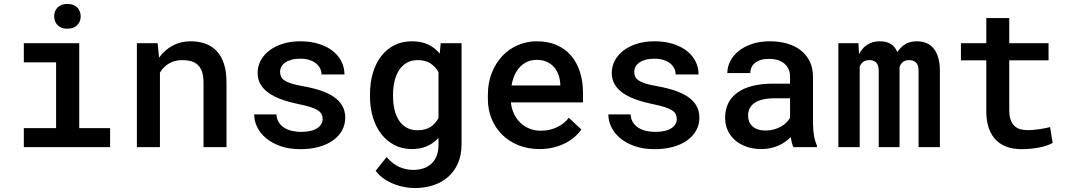

<svg xmlns="http://www.w3.org/2000/svg" viewBox="-20 -748 5441 976"><path d="M101.1 -528.3H382.8V-96.7H539.6V0H101.1V-96.7H265.1V-431.2H101.1ZM255.4 -665Q255.4 -692.4 272.9 -710.2Q290.5 -728 322.3 -728Q354.5 -728 372.3 -710.2Q390.1 -692.4 390.1 -665Q390.1 -637.7 372.3 -619.9Q354.5 -602.1 322.3 -602.1Q290.5 -602.1 272.9 -619.9Q255.4 -637.7 255.4 -665Z M781.2 -528.3 788.6 -455.1Q817.4 -494.6 858.2 -516.4Q898.9 -538.1 948.7 -538.1Q989.3 -538.1 1022.7 -526.4Q1056.2 -514.6 1080.3 -489.7Q1104.5 -464.8 1117.9 -425.3Q1131.3 -385.7 1131.3 -330.1V0H1014.6V-328.1Q1014.6 -360.8 1007.1 -382.8Q999.5 -404.8 985.6 -418Q971.7 -431.2 951.7 -436.8Q931.6 -442.4 906.2 -442.4Q867.7 -442.4 839.1 -425.3Q810.5 -408.2 793 -378.9V0H675.8V-528.3Z M1620.1 -143.1Q1620.1 -156.2 1614.7 -167.2Q1609.4 -178.2 1595.5 -187.3Q1581.5 -196.3 1557.4 -204.1Q1533.2 -211.9 1495.6 -219.2Q1448.7 -229 1410.9 -242.7Q1373 -256.3 1345.9 -275.4Q1318.8 -294.4 1304.2 -319.6Q1289.6 -344.7 1289.6 -377.9Q1289.6 -410.2 1304.7 -439.2Q1319.8 -468.3 1347.9 -490.2Q1376 -512.2 1416.3 -525.1Q1456.5 -538.1 1506.3 -538.1Q1559.1 -538.1 1600.8 -524.9Q1642.6 -511.7 1671.4 -489Q1700.2 -466.3 1715.6 -435.5Q1731 -404.8 1731 -369.6H1614.3Q1614.3 -385.3 1607.4 -399.7Q1600.6 -414.1 1586.9 -425.3Q1573.2 -436.5 1553 -443.1Q1532.7 -449.7 1506.3 -449.7Q1480 -449.7 1460.7 -444.1Q1441.4 -438.5 1428.7 -429.4Q1416 -420.4 1409.9 -408.2Q1403.8 -396 1403.8 -382.8Q1403.8 -369.6 1408.4 -358.9Q1413.1 -348.1 1425.8 -339.4Q1438.5 -330.6 1460.9 -323.5Q1483.4 -316.4 1519 -310.1Q1568.8 -301.3 1608.6 -288.1Q1648.4 -274.9 1676.5 -255.9Q1704.6 -236.8 1719.7 -210.7Q1734.9 -184.6 1734.9 -149.4Q1734.9 -114.3 1718.8 -85Q1702.6 -55.7 1672.9 -34.4Q1643.1 -13.2 1601.3 -1.5Q1559.6 10.3 1507.8 10.3Q1450.2 10.3 1406.2 -5.1Q1362.3 -20.5 1332.5 -45.4Q1302.7 -70.3 1287.4 -102.1Q1272 -133.8 1272 -166.5H1385.3Q1386.7 -142.1 1397.9 -125Q1409.2 -107.9 1426.8 -97.4Q1444.3 -86.9 1465.8 -82.3Q1487.3 -77.6 1509.3 -77.6Q1563.5 -77.6 1591.8 -95.9Q1620.1 -114.3 1620.1 -143.1Z M1860.8 -268.1Q1860.8 -328.1 1875.7 -377.9Q1890.6 -427.7 1918.5 -463.4Q1946.3 -499 1985.6 -518.6Q2024.9 -538.1 2073.7 -538.1Q2121.1 -538.1 2155.8 -522Q2190.4 -505.9 2215.3 -475.6L2220.2 -528.3H2326.2V-14.2Q2326.2 39.1 2308.6 80.3Q2291 121.6 2259.5 149.9Q2228 178.2 2184.1 193.1Q2140.1 208 2087.4 208Q2065.9 208 2038.8 203.4Q2011.7 198.7 1984.4 188.2Q1957 177.7 1932.1 160.9Q1907.2 144 1889.6 120.1L1945.3 50.3Q1975.1 85.4 2009.5 100.6Q2043.9 115.7 2080.6 115.7Q2109.9 115.7 2133.8 107.4Q2157.7 99.1 2174.3 83Q2190.9 66.9 2200 43.2Q2209 19.5 2209 -11.2V-46.9Q2184.1 -19.5 2150.6 -4.9Q2117.2 9.8 2072.8 9.8Q2024.4 9.8 1985.4 -10.5Q1946.3 -30.8 1918.5 -66.4Q1890.6 -102.1 1875.7 -151.1Q1860.8 -200.2 1860.8 -257.8ZM1978 -257.8Q1978 -222.2 1985.4 -190.9Q1992.7 -159.7 2007.8 -136.2Q2022.9 -112.8 2046.6 -99.4Q2070.3 -85.9 2102.5 -85.9Q2143.1 -85.9 2168.5 -102.8Q2193.8 -119.6 2209 -147.9V-381.3Q2193.4 -409.2 2168 -425.8Q2142.6 -442.4 2103.5 -442.4Q2071.3 -442.4 2047.6 -428.7Q2023.9 -415 2008.5 -391.1Q1993.2 -367.2 1985.6 -335.4Q1978 -303.7 1978 -268.1Z M2722.2 9.8Q2663.6 9.8 2615.2 -9.8Q2566.9 -29.3 2532.5 -63.5Q2498 -97.7 2479 -144.3Q2460 -190.9 2460 -245.1V-265.1Q2460 -328.1 2480.2 -378.4Q2500.5 -428.7 2534.4 -464.4Q2568.4 -500 2613.5 -519Q2658.7 -538.1 2708.5 -538.1Q2766.1 -538.1 2810.1 -518.8Q2854 -499.5 2883.5 -464.6Q2913.1 -429.7 2928.2 -381.8Q2943.4 -334 2943.4 -276.9V-227.5H2577.1Q2580.1 -196.8 2592.3 -170.4Q2604.5 -144 2624.3 -124.8Q2644 -105.5 2670.7 -94.5Q2697.3 -83.5 2729 -83.5Q2773.4 -83.5 2810.8 -101.1Q2848.1 -118.7 2871.6 -149.4L2935.1 -89.8Q2922.4 -70.8 2902.3 -53Q2882.3 -35.2 2855.5 -21.2Q2828.6 -7.3 2795.2 1.2Q2761.7 9.8 2722.2 9.8ZM2708 -443.8Q2683.6 -443.8 2662.6 -435.1Q2641.6 -426.3 2625 -409.4Q2608.4 -392.6 2596.9 -368.4Q2585.4 -344.2 2580.6 -313.5H2828.1V-322.3Q2826.7 -345.7 2819.1 -367.4Q2811.5 -389.2 2796.9 -406.2Q2782.2 -423.3 2760 -433.6Q2737.8 -443.8 2708 -443.8Z M3420.4 -143.1Q3420.4 -156.2 3415 -167.2Q3409.7 -178.2 3395.8 -187.3Q3381.8 -196.3 3357.7 -204.1Q3333.5 -211.9 3295.9 -219.2Q3249 -229 3211.2 -242.7Q3173.3 -256.3 3146.2 -275.4Q3119.1 -294.4 3104.5 -319.6Q3089.8 -344.7 3089.8 -377.9Q3089.8 -410.2 3105 -439.2Q3120.1 -468.3 3148.2 -490.2Q3176.3 -512.2 3216.6 -525.1Q3256.8 -538.1 3306.6 -538.1Q3359.4 -538.1 3401.1 -524.9Q3442.9 -511.7 3471.7 -489Q3500.5 -466.3 3515.9 -435.5Q3531.2 -404.8 3531.2 -369.6H3414.6Q3414.6 -385.3 3407.7 -399.7Q3400.9 -414.1 3387.2 -425.3Q3373.5 -436.5 3353.3 -443.1Q3333 -449.7 3306.6 -449.7Q3280.3 -449.7 3261 -444.1Q3241.7 -438.5 3229 -429.4Q3216.3 -420.4 3210.2 -408.2Q3204.1 -396 3204.1 -382.8Q3204.1 -369.6 3208.7 -358.9Q3213.4 -348.1 3226.1 -339.4Q3238.8 -330.6 3261.2 -323.5Q3283.7 -316.4 3319.3 -310.1Q3369.1 -301.3 3408.9 -288.1Q3448.7 -274.9 3476.8 -255.9Q3504.9 -236.8 3520 -210.7Q3535.2 -184.6 3535.2 -149.4Q3535.2 -114.3 3519 -85Q3502.9 -55.7 3473.1 -34.4Q3443.4 -13.2 3401.6 -1.5Q3359.9 10.3 3308.1 10.3Q3250.5 10.3 3206.5 -5.1Q3162.6 -20.5 3132.8 -45.4Q3103 -70.3 3087.6 -102.1Q3072.3 -133.8 3072.3 -166.5H3185.5Q3187 -142.1 3198.2 -125Q3209.5 -107.9 3227.1 -97.4Q3244.6 -86.9 3266.1 -82.3Q3287.6 -77.6 3309.6 -77.6Q3363.8 -77.6 3392.1 -95.9Q3420.4 -114.3 3420.4 -143.1Z M4013.2 0Q4008.3 -9.8 4005.1 -22.9Q4002 -36.1 3999.5 -51.3Q3987.3 -38.6 3971.9 -27.6Q3956.5 -16.6 3937.7 -8.3Q3918.9 0 3897.2 4.9Q3875.5 9.8 3850.6 9.8Q3808.6 9.8 3774.7 -2.2Q3740.7 -14.2 3716.6 -35.4Q3692.4 -56.6 3679.2 -85.4Q3666 -114.3 3666 -147.9Q3666 -232.9 3729.2 -277.8Q3792.5 -322.8 3910.6 -322.8H3996.1V-357.4Q3996.1 -399.4 3967.8 -424.1Q3939.5 -448.7 3887.7 -448.7Q3864.3 -448.7 3846.7 -443.1Q3829.1 -437.5 3817.4 -427.7Q3805.7 -418 3799.8 -404.8Q3793.9 -391.6 3793.9 -376.5H3677.2Q3677.2 -407.2 3691.7 -436.3Q3706.1 -465.3 3733.9 -488Q3761.7 -510.7 3802 -524.4Q3842.3 -538.1 3894 -538.1Q3940.9 -538.1 3981 -526.6Q4021 -515.1 4050.3 -492.4Q4079.6 -469.7 4096.2 -435.8Q4112.8 -401.9 4112.8 -356.4V-121.1Q4112.8 -86.4 4117.9 -57.9Q4123 -29.3 4132.8 -8.3V0ZM3872.6 -84.5Q3895 -84.5 3914.8 -90.1Q3934.6 -95.7 3950.4 -104.7Q3966.3 -113.8 3977.8 -125.5Q3989.3 -137.2 3996.1 -149.4V-248.5H3921.9Q3850.6 -248.5 3816.7 -225.6Q3782.7 -202.6 3782.7 -160.2Q3782.7 -144 3788.1 -130.1Q3793.5 -116.2 3804.4 -106.2Q3815.4 -96.2 3832.3 -90.3Q3849.1 -84.5 3872.6 -84.5Z M4343.8 -528.3 4346.7 -472.7Q4362.3 -503.4 4388.7 -520.8Q4415 -538.1 4452.1 -538.1Q4485.8 -538.1 4508.1 -524.7Q4530.3 -511.2 4541.5 -482.9Q4557.1 -508.3 4581.5 -523.2Q4606 -538.1 4640.6 -538.1Q4666.5 -538.1 4688.2 -529.5Q4710 -521 4725.3 -502.4Q4740.7 -483.9 4749.3 -455.1Q4757.8 -426.3 4757.8 -385.7V0H4649.4V-386.7Q4649.4 -418.5 4636 -430.4Q4622.6 -442.4 4601.6 -442.4Q4581.5 -442.4 4569.8 -432.9Q4558.1 -423.3 4552.7 -407.7V0H4446.8V-386.7Q4446.8 -417.5 4434.3 -429.9Q4421.9 -442.4 4400.4 -442.4Q4379.9 -442.4 4368.2 -433.6Q4356.4 -424.8 4350.1 -409.7V0H4241.7V-528.3Z M5110.4 -656.2V-528.3H5310.1V-441.4H5110.4V-188Q5110.4 -158.2 5117.4 -138.7Q5124.5 -119.1 5137.2 -107.4Q5149.9 -95.7 5167 -91.1Q5184.1 -86.4 5204.6 -86.4Q5219.7 -86.4 5236.1 -88.1Q5252.4 -89.8 5267.8 -92Q5283.2 -94.2 5296.1 -96.9Q5309.1 -99.6 5317.9 -102.1L5331.1 -21.5Q5318.4 -14.2 5300.5 -8.1Q5282.7 -2 5261.7 2Q5240.7 5.9 5218 8.1Q5195.3 10.3 5173.3 10.3Q5133.8 10.3 5100.8 -0.7Q5067.9 -11.7 5044.2 -34.9Q5020.5 -58.1 5007.1 -94.5Q4993.7 -130.9 4993.7 -181.6V-441.4H4864.7V-528.3H4993.7V-656.2Z"/></svg>

Font: TypoPRO Roboto Mono
Style: Regular
Weight: 500
Designer: Google
Version: Version 2.000986; 2015; ttfautohint (v1.3)